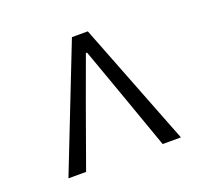

<svg xmlns="http://www.w3.org/2000/svg" viewBox="-81 -853 625 589"><g transform="rotate(-20 232.0 -558.5)"><path d="M207 -759.8H258.8L416 -356.4H356.4L286.1 -554.7L234.4 -699.2H230.5L177.7 -554.7L106.4 -356.4H48.8Z"/></g></svg>

Font: Reddit Sans Fudge Light
Style: Regular
Weight: 300
Designer: Stephen Hutchings
Foundry: Reddit
Version: Version 1.013